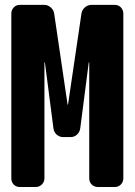

<svg xmlns="http://www.w3.org/2000/svg" viewBox="-20 -750 540 770"><path d="M440.4 -730.5Q455.1 -730.5 464.8 -720.2Q474.6 -710 474.6 -695.3V-35.2Q474.6 -20.5 464.8 -10.3Q455.1 0 440.4 0H373Q358.4 0 348.1 -9.8Q337.9 -19.5 337.9 -35.2V-499Q337.9 -500 336.9 -500Q335.9 -500 335.9 -499L301.8 -235.4Q299.8 -220.7 289.1 -210.4Q278.3 -200.2 262.7 -200.2H233.4Q218.8 -200.2 207.5 -210Q196.3 -219.7 194.3 -235.4L160.2 -499Q160.2 -500 159.2 -500Q158.2 -500 158.2 -499V-35.2Q158.2 -20.5 147.9 -10.3Q137.7 0 123 0H59.6Q44.9 0 35.2 -9.8Q25.4 -19.5 25.4 -35.2V-695.3Q25.4 -710 35.2 -720.2Q44.9 -730.5 59.6 -730.5H157.2Q171.9 -730.5 183.6 -720.2Q195.3 -710 197.3 -695.3L251 -331.1Q251 -330.1 252 -330.1Q252.9 -330.1 252.9 -331.1L306.6 -695.3Q308.6 -710 320.3 -720.2Q332 -730.5 346.7 -730.5Z"/></svg>

Font: Rounded-L Mgen+ 1m bold
Style: Bold
Weight: 700
Designer: [Source Han Sans]
Ryoko NISHIZUKA  (kana & ideographs); Paul D. Hunt (Latin, Greek & Cyrillic); Wenlong ZHANG  (bopomofo
Version: Version 1.059.20150602